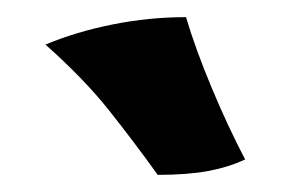

<svg xmlns="http://www.w3.org/2000/svg" viewBox="-20 -737 340 224"><path d="M164 -533Q136 -572 107 -608.5Q78 -645 33 -685Q69 -700 111.5 -708.5Q154 -717 197 -717Q208 -680 227 -634.5Q246 -589 266 -551Q247 -542 223 -537.5Q199 -533 164 -533Z"/></svg>

Font: Vollkorn Black
Style: Regular
Weight: 900
Designer: Friedrich Althausen
Foundry: Friedrich Althausen
Version: Version 5.000